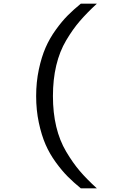

<svg xmlns="http://www.w3.org/2000/svg" viewBox="-20 -821 640 1041"><path d="M505 200H418Q379 168 347.5 136.5Q316 105 282.5 59Q249 13 227 -37.5Q205 -88 190.5 -156Q176 -224 176 -300Q176 -376 190.5 -444Q205 -512 227 -562.5Q249 -613 282.5 -659.5Q316 -706 347.5 -737.5Q379 -769 418 -801H505Q451 -751 413 -707Q375 -663 339 -602.5Q303 -542 285 -466Q267 -390 267 -300Q267 -210 285 -134.5Q303 -59 339 1.5Q375 62 412.5 106Q450 150 505 200Z"/></svg>

Font: Moralerspace Krypton JPDOC
Style: Regular
Weight: 400
Version: v0.0.6; ttfautohint (v1.8.4.7-5d5b-dirty) -l 6 -r 45 -G 200 